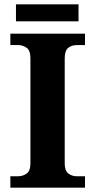

<svg xmlns="http://www.w3.org/2000/svg" viewBox="-20 -870 441 890"><path d="M28 0V-53H64Q86 -53 103.5 -65.5Q121 -78 121 -111V-600Q121 -636 103.5 -648.5Q86 -661 64 -661H28V-714H374V-661H336Q312 -661 296 -648Q280 -635 280 -599V-112Q280 -79 296.5 -66Q313 -53 336 -53H374V0ZM54 -771V-850H344V-771Z"/></svg>

Font: Noto Serif Myanmar
Style: Bold
Weight: 700
Designer: Ben Mitchell and the Monotype Design Team
Foundry: Monotype Imaging Inc.
Version: Version 2.106; ttfautohint (v1.8.4.7-5d5b)